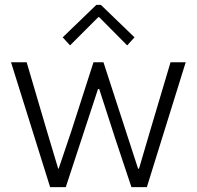

<svg xmlns="http://www.w3.org/2000/svg" viewBox="-20 -771 811 791"><path d="M25.4 -514.6H89.8L172.9 -232.4L219.7 -76.2H221.7L274.4 -232.4L365.2 -514.6H406.2L548.8 -76.2H552.7L598.6 -232.4L682.6 -514.6H745.1L585 0H521.5L457 -193.4L388.7 -404.3H383.8L251 0H186.5ZM238.3 -617.2 377 -751H395.5L534.2 -617.2L503.9 -584L388.7 -700.2H384.8L268.6 -584Z"/></svg>

Font: Reddit Sans Fudge Light
Style: Regular
Weight: 300
Designer: Stephen Hutchings
Foundry: Reddit
Version: Version 1.013